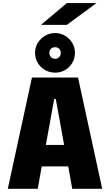

<svg xmlns="http://www.w3.org/2000/svg" viewBox="-20 -1188 690 1208"><path d="M623 0H434.5L409.5 -141H242.5L217.5 0H29L181 -700H471ZM321 -565 268.5 -276H383.5L331 -565ZM327.5 -731Q292.5 -731 263.8 -747.2Q235 -763.5 217.8 -791.8Q200.5 -820 200.5 -856Q200.5 -890 217.8 -918.2Q235 -946.5 263.8 -963.2Q292.5 -980 327.5 -980Q361 -980 389.2 -963.2Q417.5 -946.5 434.5 -918.2Q451.5 -890 451.5 -856Q451.5 -820 434.5 -791.8Q417.5 -763.5 389.2 -747.2Q361 -731 327.5 -731ZM327.5 -818Q342 -818 352.2 -828.8Q362.5 -839.5 362.5 -856.5Q362.5 -871 352.2 -881Q342 -891 327.5 -891Q310.5 -891 300.5 -881Q290.5 -871 290.5 -856.5Q290.5 -839.5 300.5 -828.8Q310.5 -818 327.5 -818ZM400.5 -1031.5H237.5L400.5 -1168.5H586.5Z"/></svg>

Font: Trispace ExtraBold
Style: Regular
Weight: 800
Designer: Tyler Finck
Foundry: Etcetera Type Company
Version: Version 1.210; ttfautohint (v1.8.3)